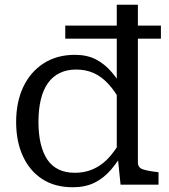

<svg xmlns="http://www.w3.org/2000/svg" viewBox="-20 -778 713 809"><path d="M296 -547Q346 -547 383.5 -528Q421 -509 452 -472.5Q483 -436 512 -381L489 -349Q464 -395 435.5 -425.5Q407 -456 374 -470.5Q341 -485 301 -485Q262 -485 232 -470.5Q202 -456 182 -428Q162 -400 152 -358.5Q142 -317 142 -264Q142 -213 151.5 -173Q161 -133 179.5 -105.5Q198 -78 227 -64Q256 -50 295 -50Q327 -50 354 -58.5Q381 -67 405 -84Q429 -101 450 -127Q471 -153 491 -187L511 -156Q481 -102 449 -64.5Q417 -27 378 -8Q339 11 287 11Q211 11 158 -23.5Q105 -58 76.5 -120Q48 -182 48 -264Q48 -347 77.5 -410.5Q107 -474 163 -510.5Q219 -547 296 -547ZM472 -758H561V-93Q561 -71 583.5 -64Q606 -57 643 -53L648 -52V0H488L476 -117L472 -118ZM658 -670V-615H255V-670Z"/></svg>

Font: Roboto Serif
Style: Regular
Weight: 400
Designer: Greg Gazdowicz
Foundry: Commercial Type
Version: Version 1.008